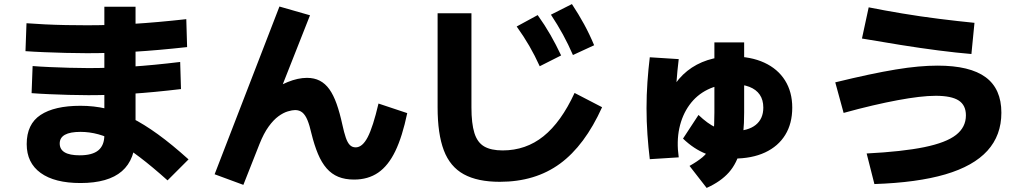

<svg xmlns="http://www.w3.org/2000/svg" viewBox="-20 -835 5040 942"><path d="M375 63Q248 63 179.5 13.5Q111 -36 111 -128Q111 -226 179 -271Q247 -316 375 -316Q440 -316 501 -302Q562 -288 624 -257Q686 -226 755 -176Q824 -126 905 -53L802 50Q726 -18 666 -63.5Q606 -109 556.5 -136.5Q507 -164 463 -176Q419 -188 375 -188Q273 -188 273 -131Q273 -73 371 -73Q433 -73 462.5 -97.5Q492 -122 492 -172V-802H645V-172Q645 -53 578 5Q511 63 375 63ZM407 -574Q356 -574 301.5 -575.5Q247 -577 196.5 -579Q146 -581 105 -584L110 -721Q149 -718 199.5 -715.5Q250 -713 304 -712Q358 -711 407 -711Q519 -711 634.5 -718Q750 -725 894 -741L898 -604Q753 -588 636 -581Q519 -574 407 -574ZM414 -368Q367 -368 317 -369.5Q267 -371 220 -373Q173 -375 135 -378L140 -511Q176 -508 223 -506Q270 -504 319.5 -502.5Q369 -501 414 -501Q517 -501 624.5 -508Q732 -515 864 -531L868 -398Q734 -382 626 -375Q518 -368 414 -368Z M1174 72 1033 20 1351 -803 1501 -760 1336 -342 1285 -373Q1341 -412 1391.5 -432.5Q1442 -453 1486 -453Q1522 -453 1549 -439Q1576 -425 1596 -397Q1616 -369 1631.5 -325.5Q1647 -282 1660 -222Q1668 -185 1676.5 -160Q1685 -135 1696.5 -123.5Q1708 -112 1725 -112Q1758 -112 1784 -162Q1810 -212 1837 -327L1978 -280Q1954 -165 1919.5 -93.5Q1885 -22 1835.5 12Q1786 46 1717 46Q1673 46 1640 32.5Q1607 19 1582.5 -9Q1558 -37 1540 -80Q1522 -123 1508 -180Q1499 -220 1488.5 -245.5Q1478 -271 1463.5 -283Q1449 -295 1428 -295Q1414 -295 1392 -288.5Q1370 -282 1346 -264.5Q1322 -247 1298 -214Q1274 -181 1253 -128Z M2432 57Q2323 57 2255.5 20Q2188 -17 2157.5 -97.5Q2127 -178 2127 -308V-770H2293V-308Q2293 -229 2307.5 -182.5Q2322 -136 2355.5 -116.5Q2389 -97 2446 -97Q2560 -97 2646.5 -166.5Q2733 -236 2799 -379L2934 -309Q2849 -121 2727.5 -32Q2606 57 2432 57ZM2628 -510Q2604 -563 2577 -609.5Q2550 -656 2515 -705L2618 -761Q2653 -712 2680.5 -664Q2708 -616 2733 -563ZM2791 -565Q2768 -618 2742 -665.5Q2716 -713 2683 -763L2786 -815Q2819 -765 2845.5 -716.5Q2872 -668 2895 -613Z M3168 -54Q3161 -111 3156.5 -175Q3152 -239 3152 -304Q3152 -369 3156.5 -433Q3161 -497 3168 -554L3310 -545Q3303 -488 3298.5 -426.5Q3294 -365 3294 -304Q3294 -285 3295 -265.5Q3296 -246 3297 -227L3220 -270Q3243 -343 3275.5 -397.5Q3308 -452 3352 -487Q3396 -522 3451.5 -540Q3507 -558 3573 -558Q3664 -558 3730 -527.5Q3796 -497 3831.5 -440.5Q3867 -384 3867 -307Q3867 -229 3832.5 -173Q3798 -117 3733.5 -87Q3669 -57 3579 -57Q3503 -57 3443.5 -80.5Q3384 -104 3331 -155L3407 -271Q3452 -228 3491 -210Q3530 -192 3579 -192Q3650 -192 3687.5 -222Q3725 -252 3725 -307Q3725 -345 3707.5 -370.5Q3690 -396 3656.5 -409Q3623 -422 3573 -422Q3506 -422 3452 -395.5Q3398 -369 3362.5 -320Q3327 -271 3313 -206Q3299 -141 3310 -63ZM3363 -21Q3402 -43 3426.5 -63.5Q3451 -84 3463.5 -111.5Q3476 -139 3480.5 -180Q3485 -221 3485 -283V-627H3631V-283Q3631 -175 3613.5 -104.5Q3596 -34 3556 11Q3516 56 3447 87Z M4232 -82Q4407 -91 4514.5 -113Q4622 -135 4670.5 -173Q4719 -211 4719 -269Q4719 -319 4683.5 -342Q4648 -365 4571 -365Q4534 -365 4487.5 -359.5Q4441 -354 4384.5 -343.5Q4328 -333 4261.5 -317.5Q4195 -302 4119 -281L4078 -431Q4168 -453 4241 -468.5Q4314 -484 4374.5 -494Q4435 -504 4485.5 -508.5Q4536 -513 4580 -513Q4739 -513 4816 -456Q4893 -399 4893 -282Q4893 -171 4824.5 -95.5Q4756 -20 4618 20.5Q4480 61 4270 68ZM4746 -570Q4674 -576 4584.5 -587.5Q4495 -599 4398.5 -614.5Q4302 -630 4209 -646L4242 -799Q4317 -784 4406.5 -769Q4496 -754 4588 -742.5Q4680 -731 4761 -723Z"/></svg>

Font: M PLUS 2 Thin ExtraBold
Style: Regular
Weight: 800
Version: Version 1.001